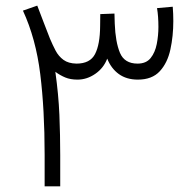

<svg xmlns="http://www.w3.org/2000/svg" viewBox="-20 -654 684 674"><path d="M463.9 -374.5Q424.3 -374.5 397.2 -394Q370.1 -413.6 356.4 -448.2Q343.8 -415 314.5 -394.8Q285.2 -374.5 252 -374.5Q227.1 -374.5 209 -382.1Q190.9 -389.6 174.3 -401.9Q185.5 -321.8 188.5 -250.7Q191.4 -179.7 191.4 -109.4V0H136.7V-110.8Q136.7 -269.5 121.3 -393.8Q106 -518.1 60.5 -616.7L110.8 -634.3Q123.5 -601.6 133.1 -575.9Q142.6 -550.3 155.3 -518.6Q164.6 -496.6 175 -476.6Q185.5 -456.5 202.9 -443.8Q220.2 -431.2 248.5 -430.7Q296.4 -430.7 313.7 -464.4Q331.1 -498 331.5 -563L332 -604.5L381.8 -606.4L382.8 -571.3Q385.3 -506.3 401.1 -468.5Q417 -430.7 462.9 -430.7Q493.2 -430.7 508.8 -450.2Q524.4 -469.7 530.3 -499.5Q536.1 -529.3 536.1 -559.6Q536.1 -577.6 534.9 -594.5Q533.7 -611.3 531.2 -625.5L586.4 -630.4Q587.4 -617.7 587.9 -605Q588.4 -592.3 588.4 -580.1Q588.4 -527.3 578.1 -480.2Q567.9 -433.1 540.8 -403.8Q513.7 -374.5 463.9 -374.5Z"/></svg>

Font: Vazirmatn FD NL ExtraLight
Style: Regular
Weight: 200
Designer: Saber Rastikerdar
Foundry: Saber Rastikerdar
Version: Version 33.003